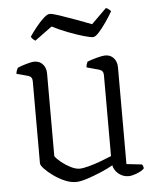

<svg xmlns="http://www.w3.org/2000/svg" viewBox="-51 -737 639 785"><g transform="rotate(-5 268.5 -344.0)"><path d="M230 5Q207 5 183 -5.5Q159 -16 137.5 -31.5Q116 -47 102.5 -61.5Q89 -76 89 -84V-421Q89 -439 73 -444L25 -457Q26 -465 28.5 -471.5Q31 -478 33 -481Q46 -487 68.5 -493.5Q91 -500 102 -500Q124 -500 137 -485Q150 -470 150 -447V-108Q158 -96 175.5 -82Q193 -68 213 -58Q233 -48 249 -48Q262 -48 286.5 -54.5Q311 -61 336.5 -70.5Q362 -80 381 -88V-421Q381 -439 364 -444L313 -458Q313 -466 315.5 -472Q318 -478 319 -481Q333 -487 357.5 -493.5Q382 -500 393 -500Q415 -500 428 -485Q441 -470 441 -447V-50L504 -43Q506 -41 508 -36.5Q510 -32 510 -26Q501 -16 480 -8Q459 0 446 0Q423 0 405 -14.5Q387 -29 383 -50Q362 -38 332.5 -25.5Q303 -13 275 -4Q247 5 230 5ZM350 -579Q340 -579 312 -587Q284 -595 249 -608.5Q214 -622 185 -637L114 -585Q110 -588 105 -592Q100 -596 97 -603Q109 -621 125 -641Q141 -661 156.5 -675Q172 -689 182 -689Q192 -689 220.5 -679.5Q249 -670 284.5 -657Q320 -644 351 -632L413 -693Q419 -691 424.5 -686.5Q430 -682 433 -678Q421 -657 405 -634Q389 -611 374.5 -595Q360 -579 350 -579Z"/></g></svg>

Font: Texturina 72pt ExtraLight
Style: Regular
Weight: 200
Designer: Guillermo Torres Carreño
Foundry: Omnibus-Type
Version: Version 1.002; ttfautohint (v1.8.3)